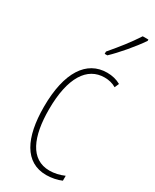

<svg xmlns="http://www.w3.org/2000/svg" viewBox="-200 -817 712 881"><g transform="rotate(30 156.5 -376.5)"><path d="M308 -756V-763H278C244 -711 212 -671 167 -618V-606H181C220 -643 275 -707 308 -756ZM212 10C239 10 270 4 292 -6V-32C267 -21 240 -15 215 -15C114 -15 73 -114 73 -257C73 -427 130 -512 222 -512C244 -512 265 -507 283 -496L293 -519C272 -531 248 -537 221 -537C113 -537 47 -440 47 -256C47 -93 99 10 212 10Z"/></g></svg>

Font: Noto Sans Myanmar UI ExtraCondensed Thin
Style: Regular
Weight: 100
Width: 2
Designer: Monotype Design Team
Foundry: Monotype Imaging Inc.
Version: Version 2.103